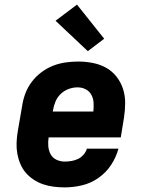

<svg xmlns="http://www.w3.org/2000/svg" viewBox="-20 -805 640 833"><path d="M261 8Q237 8 213 5Q189 2 167 -5.5Q145 -13 125.5 -26Q106 -39 91.5 -56Q77 -73 68 -94.5Q59 -116 55 -139Q51 -162 52 -186.5Q53 -211 57 -235L76 -345Q80 -373 90 -399.5Q100 -426 117.5 -449.5Q135 -473 159 -491Q183 -509 209.5 -519.5Q236 -530 264 -534Q292 -538 319 -538Q351 -538 382 -532Q413 -526 439.5 -511.5Q466 -497 485 -473Q504 -449 513.5 -420Q523 -391 523 -359Q523 -327 518 -295L504 -209H191Q188 -190 189.5 -171Q191 -152 199.5 -136Q208 -120 225 -112Q242 -104 261 -104Q275 -104 290 -106.5Q305 -109 318.5 -115.5Q332 -122 342.5 -134Q353 -146 357 -160H494Q484 -123 462 -89.5Q440 -56 407 -33Q374 -10 336 -1Q298 8 261 8ZM209 -321H385Q387 -340 386 -359Q385 -378 376.5 -393.5Q368 -409 352 -417.5Q336 -426 316 -426Q297 -426 278 -419Q259 -412 244 -398Q229 -384 221 -365Q213 -346 210 -327ZM361 -583 221 -715 314 -785 432 -637Z"/></svg>

Font: Iosevka Curly Slab HvExObl
Style: Regular
Weight: 900
Width: 7
Italic angle: -9°
Monospace: yes
Designer: Belleve Invis
Foundry: Belleve Invis
Version: Version 11.1.0; ttfautohint (v1.8.3)